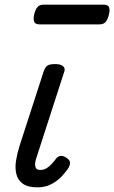

<svg xmlns="http://www.w3.org/2000/svg" viewBox="-20 -791 492 827"><path d="M142 16Q100 16 78.5 0.5Q57 -15 50.5 -41Q44 -67 49 -98.5Q54 -130 64 -162L168 -483Q175 -503 185 -509Q195 -515 218 -515Q241 -515 251.5 -506Q262 -497 257 -483L138 -115Q133 -102 131.5 -89Q130 -76 134.5 -67.5Q139 -59 154 -59Q168 -59 180 -66Q192 -73 202.5 -84.5Q213 -96 221 -107Q227 -116 238.5 -119Q250 -122 265 -112Q281 -102 281.5 -91.5Q282 -81 276 -70Q266 -53 247 -32.5Q228 -12 201.5 2Q175 16 142 16ZM151 -686Q131 -686 127 -698Q123 -710 127 -728Q132 -749 141 -760Q150 -771 168 -771H426Q446 -771 450 -759Q454 -747 449 -728Q444 -707 435 -696.5Q426 -686 408 -686Z"/></svg>

Font: Playwrite DK Loopet
Style: Regular
Weight: 400
Designer: Veronika Burian, José Scaglione
Foundry: TypeTogether
Version: Version 1.002